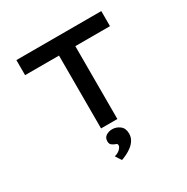

<svg xmlns="http://www.w3.org/2000/svg" viewBox="-209 -881 1292 1324"><g transform="rotate(-30 437.0 -219.5)"><path d="M369 0V-580H99V-700H775V-580H499V0ZM385 261 355 214Q369 211 383 203Q397 195 406.5 183Q416 171 416 160Q416 151 409.5 147.5Q403 144 394 141Q382 136 372 127.5Q362 119 362 98Q362 71 382.5 57Q403 43 433 43Q464 43 491.5 63.5Q519 84 519 127Q519 155 505.5 177.5Q492 200 470.5 216.5Q449 233 426 244Q403 255 385 261Z"/></g></svg>

Font: Lexend Zetta Medium
Style: Regular
Weight: 500
Designer: Bonnie Shaver-Troup, Thomas Jockin
Foundry: Lexend
Version: Version 1.007